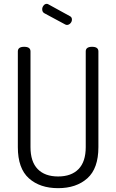

<svg xmlns="http://www.w3.org/2000/svg" viewBox="-20 -975 606 1001"><path d="M73 -208V-707Q73 -731 106 -731Q139 -731 139 -707V-208Q139 -132 176.5 -93.5Q214 -55 283 -55Q352 -55 389.5 -93.5Q427 -132 427 -208V-707Q427 -731 460 -731Q493 -731 493 -707V-208Q493 -97 435.5 -45.5Q378 6 283 6Q188 6 130.5 -45.5Q73 -97 73 -208ZM200 -927Q200 -937 207 -946Q214 -955 224 -955Q228 -955 233 -952L344 -891Q355 -886 355 -873Q355 -862 347 -853.5Q339 -845 329 -845Q324 -845 319 -848L213 -905Q200 -911 200 -927Z"/></svg>

Font: Terminal Dosis
Style: Regular
Weight: 400
Designer: Edgar Tolentino, Pablo Impallari, Igino Marini
Foundry: Edgar Tolentino, Pablo Impallari, Igino Marini
Version: Version 1.007